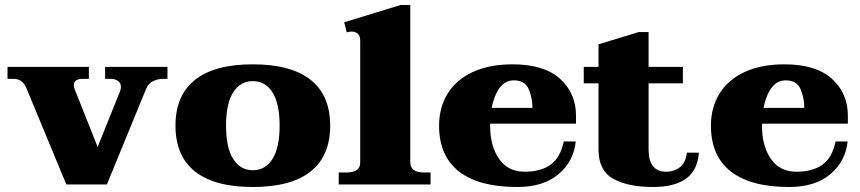

<svg xmlns="http://www.w3.org/2000/svg" viewBox="-20 -737 3437 767"><path d="M85 -386Q70 -422 34 -422H10V-470H335V-422H311Q275 -422 275 -397Q275 -388 279 -379L370 -150L459 -371Q463 -380 463 -390Q463 -406 450.5 -414Q438 -422 424 -422H400V-470H649V-422H632Q610 -422 591 -412.5Q572 -403 564 -383L407 0H245Z M681 -235Q681 -356 759 -418Q837 -480 990 -480Q1143 -480 1221 -418Q1299 -356 1299 -235Q1299 -114 1221 -52Q1143 10 990 10Q837 10 759 -52Q681 -114 681 -235ZM1097 -235Q1097 -323 1068.5 -368Q1040 -413 990 -413Q940 -413 911.5 -368Q883 -323 883 -235Q883 -147 911.5 -102Q940 -57 990 -57Q1040 -57 1068.5 -102Q1097 -147 1097 -235Z M1333 -48H1365Q1419 -48 1419 -88V-574Q1419 -594 1409 -602.5Q1399 -611 1384 -611Q1379 -611 1365 -608L1355 -648L1580 -717H1619V-89Q1619 -48 1673 -48H1700V0H1333Z M1938 -243V-234Q1938 -154 1973.5 -102.5Q2009 -51 2076 -51Q2141 -51 2180 -79.5Q2219 -108 2232 -172H2280Q2272 -93 2211.5 -41.5Q2151 10 2046 10Q1893 10 1813.5 -52Q1734 -114 1734 -235Q1734 -308 1768.5 -363.5Q1803 -419 1869 -449.5Q1935 -480 2028 -480Q2153 -480 2217 -422.5Q2281 -365 2281 -275V-243ZM1944 -306H2107Q2107 -346 2092 -381Q2077 -416 2033 -416Q1998 -416 1976 -386Q1954 -356 1944 -306Z M2772 -127Q2766 -55 2719.5 -22.5Q2673 10 2589 10Q2488 10 2429.5 -23Q2371 -56 2371 -139V-404H2312V-470H2371V-560L2532 -609H2571V-470H2708V-404H2571V-139Q2571 -96 2588.5 -73.5Q2606 -51 2641 -51Q2673 -51 2696 -69Q2719 -87 2724 -127Z M3024 -243V-234Q3024 -154 3059.5 -102.5Q3095 -51 3162 -51Q3227 -51 3266 -79.5Q3305 -108 3318 -172H3366Q3358 -93 3297.5 -41.5Q3237 10 3132 10Q2979 10 2899.5 -52Q2820 -114 2820 -235Q2820 -308 2854.5 -363.5Q2889 -419 2955 -449.5Q3021 -480 3114 -480Q3239 -480 3303 -422.5Q3367 -365 3367 -275V-243ZM3030 -306H3193Q3193 -346 3178 -381Q3163 -416 3119 -416Q3084 -416 3062 -386Q3040 -356 3030 -306Z"/></svg>

Font: Taviraj Black
Style: Regular
Weight: 900
Designer: Katatrad Team
Foundry: CadsonDemak
Version: Version 1.030